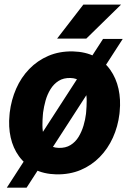

<svg xmlns="http://www.w3.org/2000/svg" viewBox="-20 -768 586 857"><path d="M527.8 -594.2 98.6 69.8H10.3L439.9 -594.2ZM22.5 -255.4 23.4 -265.6Q30.3 -322.3 52.2 -372.3Q74.2 -422.4 110.6 -460Q147 -497.6 195.8 -518.6Q244.6 -539.6 304.7 -538.6Q362.3 -537.1 404.1 -515.4Q445.8 -493.7 472.2 -456.3Q498.5 -418.9 509 -371.3Q519.5 -323.7 514.2 -270.5L513.2 -259.8Q506.3 -203.1 483.9 -153.6Q461.4 -104 425 -66.9Q388.7 -29.8 340.1 -9.3Q291.5 11.2 231.4 10.3Q174.8 8.8 132.8 -12.7Q90.8 -34.2 64.5 -70.8Q38.1 -107.4 27.6 -154.8Q17.1 -202.1 22.5 -255.4ZM172.4 -266.1 171.4 -255.4Q169.4 -233.9 169.4 -208.7Q169.4 -183.6 175.5 -160.9Q181.6 -138.2 197.3 -123.5Q212.9 -108.9 241.7 -107.9Q272.9 -106.9 294.9 -120.6Q316.9 -134.3 330.8 -157.2Q344.7 -180.2 352.8 -207.3Q360.8 -234.4 363.8 -259.8L364.7 -270Q366.7 -291.5 366.9 -316.9Q367.2 -342.3 361.1 -365.5Q355 -388.7 339.4 -403.8Q323.7 -418.9 294.9 -419.9Q263.7 -420.9 241.7 -407Q219.7 -393.1 205.3 -369.6Q190.9 -346.2 183.3 -318.8Q175.8 -291.5 172.4 -266.1ZM234.9 -595.7 352.1 -747.6H520.5L365.2 -595.7Z"/></svg>

Font: Roboto ExtraBold
Style: Italic
Weight: 800
Designer: Christian Robertson
Foundry: Google
Version: Version 3.009; 2024